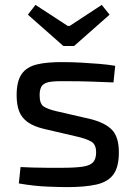

<svg xmlns="http://www.w3.org/2000/svg" viewBox="-20 -754 552 785"><path d="M242 -500Q274 -500 311 -498Q348 -496 384.5 -493Q421 -490 451 -485L444 -417Q397 -419 350.5 -420.5Q304 -422 258 -422Q214 -423 189 -420Q164 -417 153 -405Q142 -393 142 -364Q142 -329 159.5 -318Q177 -307 212 -299L351 -267Q410 -252 438 -223Q466 -194 466 -131Q466 -71 443.5 -40.5Q421 -10 374 0.5Q327 11 255 11Q228 11 174.5 9Q121 7 57 -4L64 -71Q87 -70 114 -69Q141 -68 171.5 -68Q202 -68 233 -68Q287 -68 317.5 -72.5Q348 -77 360.5 -90.5Q373 -104 373 -131Q373 -164 352.5 -175.5Q332 -187 297 -195L160 -227Q118 -237 93.5 -254.5Q69 -272 58.5 -298.5Q48 -325 48 -365Q48 -421 68 -450.5Q88 -480 130.5 -490.5Q173 -501 242 -500ZM396 -734 428 -694 283 -566H239L94 -694L125 -734L257 -648H265Z"/></svg>

Font: Exo 2 Medium
Style: Regular
Weight: 500
Designer: Natanael Gama
Foundry: Natanael Gama
Version: Version 2.010